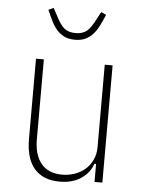

<svg xmlns="http://www.w3.org/2000/svg" viewBox="-53 -775 610 829"><g transform="rotate(5 252.0 -360.5)"><path d="M387 -78H380Q366 -38 329 -13Q292 12 237 12Q165 12 127 -31.5Q89 -75 89 -160V-508H123V-161Q123 -94 154 -56.5Q185 -19 245 -19Q273 -19 299 -28Q325 -37 344.5 -54Q364 -71 375.5 -95.5Q387 -120 387 -151V-508H421V0H387ZM249 -604Q222 -604 203.5 -613Q185 -622 171 -637.5Q157 -653 146 -675Q135 -697 124 -723L146 -733L161 -705Q182 -663 200 -648Q218 -633 249 -633Q280 -633 298 -648Q316 -663 337 -705L352 -733L374 -723Q363 -697 352 -675Q341 -653 327 -637.5Q313 -622 294.5 -613Q276 -604 249 -604Z"/></g></svg>

Font: IBM Plex Sans Condensed ExtraLight
Style: Regular
Weight: 200
Width: 3
Designer: Mike Abbink, Paul van der Laan, Pieter van Rosmalen
Foundry: Bold Monday
Version: Version 1.3